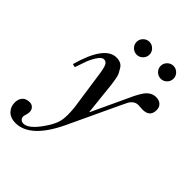

<svg xmlns="http://www.w3.org/2000/svg" viewBox="-330 -824 1140 1140"><g transform="rotate(45 240.0 -254.0)"><path d="M30 -286 9 -291Q68 -502 165 -502Q185 -502 200 -495Q215 -488 225 -471Q235 -454 241 -442.5Q247 -431 251.5 -403Q256 -375 257 -366.5Q258 -358 261 -328L279 -159H281L373 -356Q386 -386 399.5 -413Q413 -440 426 -459.5Q439 -479 457 -490.5Q475 -502 497 -502Q523 -502 538.5 -488Q554 -474 554 -449Q554 -392 492 -392Q486 -392 473.5 -393Q461 -394 455 -394Q435 -394 420.5 -381.5Q406 -369 398.5 -352Q391 -335 382 -318L237 -9Q140 198 15 198Q-26 198 -50 174.5Q-74 151 -74 114Q-74 86 -58.5 68Q-43 50 -12 50Q6 50 17.5 62Q29 74 29 93Q29 103 24.5 117.5Q20 132 20 138Q20 150 28.5 158.5Q37 167 51 167Q95 167 152 84Q178 46 189.5 16Q201 -14 201 -56Q201 -101 192 -155L163 -356Q157 -402 148 -422Q139 -442 120 -442Q101 -442 80.5 -409Q60 -376 49 -341.5Q38 -307 30 -286ZM401 -614Q385 -630 385 -652Q385 -674 401 -690Q417 -706 439 -706Q461 -706 477 -690Q493 -674 493 -652Q493 -630 477 -614Q461 -598 439 -598Q417 -598 401 -614ZM199 -614Q183 -630 183 -652Q183 -674 199 -690Q215 -706 237 -706Q259 -706 275 -690Q291 -674 291 -652Q291 -630 275 -614Q259 -598 237 -598Q215 -598 199 -614Z"/></g></svg>

Font: Justus
Style: Italic
Weight: 400
Italic angle: -12°
Version: Version 001.001